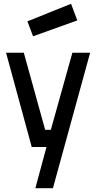

<svg xmlns="http://www.w3.org/2000/svg" viewBox="-20 -778 520 1016"><path d="M12 -499H106L219 -91H249L363 -499H457L260 218H167L226 0H148ZM125 -665 356 -758 389 -670 155 -586Z"/></svg>

Font: TypoPRO Titillium Text
Style: 600 wt
Weight: 600
Designer: Accademia di Belle Arti di Urbino and others
Foundry: Accademia di Belle Arti di Urbino and others.
Version: Version 25.000